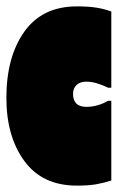

<svg xmlns="http://www.w3.org/2000/svg" viewBox="-35 -566 374 602"><path d="M236 -231Q271 -231 304 -250H314V0Q289 8 265.5 12Q242 16 206 16Q98 16 41.5 -61Q-15 -138 -15 -259Q-15 -388 41.5 -467Q98 -546 206 -546Q243 -546 267.5 -542Q292 -538 314 -530V-291H304Q265 -310 236 -310Q216 -310 205 -299.5Q194 -289 194 -272Q194 -231 236 -231Z"/></svg>

Font: FFF_tuoi-tre Black
Style: Regular
Weight: 900
Designer: bBox Type GmbH
Foundry: bBox Type GmbH
Version: Version 1.001